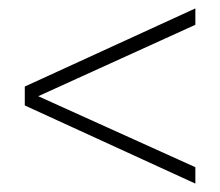

<svg xmlns="http://www.w3.org/2000/svg" viewBox="-20 -556 523 457"><path d="M445 -536V-497L71 -327L445 -158V-119L39 -305V-350Z"/></svg>

Font: Argentum Sans ExtraLight
Style: Regular
Weight: 275
Designer: Julieta Ulanovsky (Modified by Cristiano Sobral)
Foundry: Julieta Ulanovsky
Version: Version 1.000; ttfautohint (v1.5.65-e2d9)